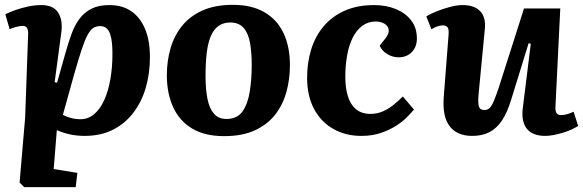

<svg xmlns="http://www.w3.org/2000/svg" viewBox="-20 -548 2412 794"><path d="M96 -397Q98 -421 92.5 -431Q87 -441 73 -441Q63 -441 46 -436.5Q29 -432 20 -427L2 -489Q20 -498 44 -506.5Q68 -515 96 -521Q124 -527 151 -527Q200 -527 220 -496.5Q240 -466 234 -417L206 -208L216 -206L251 -330Q263 -373 276.5 -409.5Q290 -446 310 -472Q330 -498 359.5 -512.5Q389 -527 432 -527Q486 -527 523 -501.5Q560 -476 580 -428Q600 -380 600 -312Q600 -243 582.5 -184Q565 -125 530.5 -80.5Q496 -36 446 -11Q396 14 330 14Q295 14 264 6.5Q233 -1 215 -10L202 151L300 167L293 226H80L61 207L84 -62ZM394 -440Q378 -440 366 -432.5Q354 -425 342.5 -404Q331 -383 318 -344Q305 -305 287 -242L240 -73Q255 -65 273.5 -60Q292 -55 313 -55Q345 -55 370 -76.5Q395 -98 411.5 -135Q428 -172 436.5 -221Q445 -270 445 -325Q445 -349 443 -370Q441 -391 435.5 -407Q430 -423 420 -431.5Q410 -440 394 -440Z M907 15Q827 15 774.5 -16.5Q722 -48 696 -105Q670 -162 670 -237Q670 -295 685 -347.5Q700 -400 732.5 -440.5Q765 -481 817 -504.5Q869 -528 943 -528Q1021 -528 1073.5 -497.5Q1126 -467 1152.5 -411Q1179 -355 1179 -278Q1179 -221 1164.5 -168Q1150 -115 1118 -74Q1086 -33 1034 -9Q982 15 907 15ZM916 -56Q961 -56 983 -87.5Q1005 -119 1013 -170Q1021 -221 1021 -279Q1021 -331 1014 -370.5Q1007 -410 987.5 -432.5Q968 -455 932 -455Q904 -455 884 -441Q864 -427 852 -399Q840 -371 835 -329.5Q830 -288 830 -232Q830 -179 838 -139Q846 -99 865 -77.5Q884 -56 916 -56Z M1527 -527Q1577 -527 1617 -510.5Q1657 -494 1680.5 -463.5Q1704 -433 1704 -389Q1704 -354 1683 -332.5Q1662 -311 1628 -311Q1604 -311 1582 -324Q1560 -337 1550 -359L1573 -388Q1590 -410 1587.5 -425.5Q1585 -441 1570 -450Q1555 -459 1533 -459Q1502 -459 1478 -441Q1454 -423 1438.5 -392Q1423 -361 1415.5 -319Q1408 -277 1408 -229Q1408 -185 1418.5 -150.5Q1429 -116 1452 -96.5Q1475 -77 1513 -77Q1538 -77 1561 -86.5Q1584 -96 1605 -112.5Q1626 -129 1646 -149L1692 -95Q1682 -83 1664 -64.5Q1646 -46 1619 -28.5Q1592 -11 1556 1.5Q1520 14 1474 14Q1409 14 1358 -15Q1307 -44 1278.5 -98Q1250 -152 1250 -226Q1250 -289 1267 -344Q1284 -399 1319 -440Q1354 -481 1406 -504Q1458 -527 1527 -527Z M1743 -480Q1760 -491 1786.5 -501.5Q1813 -512 1841.5 -519.5Q1870 -527 1893 -527Q1942 -527 1966 -501.5Q1990 -476 1985 -428L1959 -157Q1956 -122 1960.5 -107.5Q1965 -93 1983 -93Q1996 -93 2004.5 -101Q2013 -109 2022 -130Q2031 -151 2043 -187L2147 -513H2297L2277 -107Q2276 -89 2281.5 -80.5Q2287 -72 2300 -72Q2312 -72 2326 -76Q2340 -80 2352 -86L2371 -27Q2358 -19 2341.5 -11.5Q2325 -4 2306 1.5Q2287 7 2268.5 10.5Q2250 14 2235 14Q2182 14 2158.5 -16Q2135 -46 2142 -101L2175 -367L2166 -369L2094 -136Q2078 -83 2056 -50Q2034 -17 2004 -1.5Q1974 14 1933 14Q1870 14 1839.5 -26Q1809 -66 1815 -146L1835 -404Q1837 -427 1831 -435Q1825 -443 1811 -443Q1801 -443 1789 -439Q1777 -435 1764 -427Z"/></svg>

Font: Literata 18pt
Style: Bold Italic
Weight: 700
Italic angle: -2°
Designer: Latin by Veronika Burian and Jose Scaglione. Greek by Irene Vlachou. Cyrillic by Vera Evstafieva
Foundry: TypeTogether
Version: Version 3.103;gftools[0.9.29]